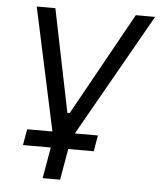

<svg xmlns="http://www.w3.org/2000/svg" viewBox="-52 -565 677 811"><g transform="rotate(5 286.5 -160.0)"><path d="M183 0H76L64 68H182L159 200H233L256 68H364L376 0H278L573 -520H491L249 -84H239L150 -520H71Z"/></g></svg>

Font: Fixel Display 20240404
Style: Italic
Weight: 400
Italic angle: -10°
Designer: AlfaBravo + MacPaw
Foundry: Kyrylo Tkachov, Marchela Mozhyna, Serhii Makarenko, Maria Weinstein, Zakhar Kryvoshyya
Version: Version 1.211;Glyphs 3.2 (3225)